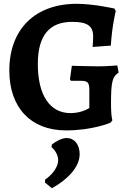

<svg xmlns="http://www.w3.org/2000/svg" viewBox="-20 -674 694 1010"><path d="M327 12C469 12 562 -29 562 -29L571 -41C566 -60 564 -90 564 -128C564 -241 570 -270 604 -292L597 -330C597 -330 546 -325 497 -325C441 -325 381 -328 358 -328L348 -257L353 -249H405C441 -249 450 -240 450 -201V-106C450 -106 412 -79 351 -79C243 -79 179 -172 179 -337C179 -488 240 -559 360 -559C439 -559 470 -538 470 -482C470 -452 467 -427 467 -427L563 -434C569 -537 589 -616 589 -616L582 -629C582 -629 472 -654 384 -654C164 -654 29 -520 29 -303C29 -108 142 12 327 12ZM253 316C330 274 399 208 399 137C399 85 370 52 331 52C306 52 276 68 253 86L251 100C270 116 286 142 286 169C286 203 257 244 217 271V287Z"/></svg>

Font: Alegreya SC
Style: Bold
Weight: 700
Designer: Juan Pablo del Peral
Foundry: Huerta Tipografica
Version: Version 2.007;PS 002.007;hotconv 1.0.88;makeotf.lib2.5.64775